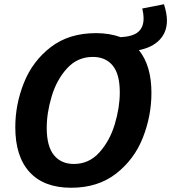

<svg xmlns="http://www.w3.org/2000/svg" viewBox="-20 -872 806 904"><path d="M634 -636Q693 -563 693 -435Q693 -326 652.5 -223.5Q612 -121 526.5 -54.5Q441 12 315 12Q187 12 119.5 -61.5Q52 -135 52 -273Q52 -381 93 -483Q134 -585 219.5 -650.5Q305 -716 432 -716Q496 -716 548 -697Q606 -700 631 -722Q656 -744 656 -784Q656 -807 650 -832L752 -852Q766 -808 766 -776Q766 -720 731 -684Q696 -648 634 -636ZM544 -437Q544 -523 510.5 -563.5Q477 -604 417 -604Q345 -604 296 -550.5Q247 -497 223.5 -419Q200 -341 200 -270Q200 -183 234 -141.5Q268 -100 328 -100Q399 -100 448 -154.5Q497 -209 520.5 -287.5Q544 -366 544 -437Z"/></svg>

Font: Bitter Pro
Style: Bold Italic
Weight: 700
Italic angle: -9°
Designer: Sol Matas, and Bitter project Authors
Foundry: Sol Matas
Version: Version 1.010